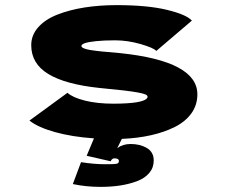

<svg xmlns="http://www.w3.org/2000/svg" viewBox="-20 -532 890 750"><path d="M412.5 98 318.5 76.5 347 8.5Q261 2.5 194.8 -16Q128.5 -34.5 95 -61L243.5 -169.5Q264 -151 311.8 -139Q359.5 -127 423 -127Q452 -127 475.2 -128.5Q498.5 -130 513.5 -132.5Q528.5 -135 538.2 -138.5Q548 -142 552.2 -146Q556.5 -150 556.5 -154Q556.5 -159 548.8 -162.8Q541 -166.5 519.8 -170.5Q498.5 -174.5 462.5 -178.8Q426.5 -183 368 -188.5Q235 -202.5 168.5 -243Q102 -283.5 102 -355.5Q102 -395 129.5 -425.8Q157 -456.5 204.2 -475Q251.5 -493.5 310.2 -502.8Q369 -512 435.5 -512Q556 -512 632.2 -493.5Q708.5 -475 729.5 -451.5L590.5 -333Q580.5 -345 529.5 -359.8Q478.5 -374.5 429.5 -374.5Q385 -374.5 354.5 -371.2Q324 -368 311 -363.2Q298 -358.5 298 -352.5Q298 -343 329.5 -337.2Q361 -331.5 449.5 -324.5Q751 -293 751 -163.5Q751 -122 727.8 -89.5Q704.5 -57 663.2 -36.2Q622 -15.5 569.8 -3.8Q517.5 8 456 10.5L438 46.5Q459.5 30.5 490.5 30.5Q527 30.5 553.8 46.2Q580.5 62 580.5 95Q580.5 123 563.2 143.5Q546 164 515.8 175.5Q485.5 187 450 192.5Q414.5 198 373 198Q316 198 264.5 187L296.5 101.5Q347.5 109.5 390 109.5Q394 109.5 401 109.5Q425.5 109.5 435 107.8Q444.5 106 444.5 97Q444.5 86.5 427 86.5Q419.5 86.5 414 94.5Z"/></svg>

Font: League Mono Wide ExtraBold
Style: Regular
Weight: 800
Width: 8
Designer: Tyler Finck
Foundry: The League of Moveable Type / Tyler Finck
Version: Version 2.210